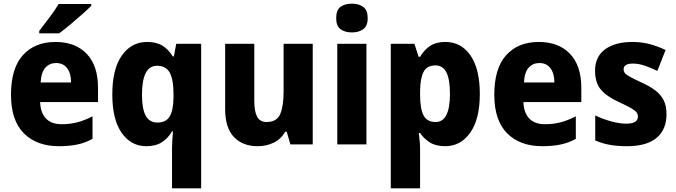

<svg xmlns="http://www.w3.org/2000/svg" viewBox="-20 -788 3691 1048"><path d="M283 -559Q391 -559 453 -494.5Q515 -430 515 -309V-231H199Q201 -173 230.5 -141.5Q260 -110 317 -110Q363 -110 402.5 -120.5Q442 -131 485 -153V-30Q447 -9 403.5 0.5Q360 10 302 10Q180 10 110 -60.5Q40 -131 40 -271Q40 -415 105 -487Q170 -559 283 -559ZM286 -444Q251 -444 228 -419Q205 -394 202 -338H368Q368 -386 347 -415Q326 -444 286 -444ZM478 -756Q460 -738 428.5 -710Q397 -682 363 -653.5Q329 -625 303 -606H194V-619Q219 -652 249.5 -692Q280 -732 300 -766H478Z M919 18Q919 0 920.5 -22.5Q922 -45 924 -71H919Q898 -34 864 -12Q830 10 779 10Q695 10 644 -63Q593 -136 593 -273Q593 -411 645 -485Q697 -559 783 -559Q834 -559 867 -538.5Q900 -518 923 -480H929L942 -549H1078V240H919ZM839 -119Q886 -119 906 -152Q926 -185 927 -254V-277Q927 -352 907 -390.5Q887 -429 837 -429Q755 -429 755 -271Q755 -193 775.5 -156Q796 -119 839 -119Z M1687 -549V0H1565L1545 -69H1537Q1513 -28 1473.5 -9Q1434 10 1386 10Q1305 10 1257 -40Q1209 -90 1209 -192V-549H1368V-237Q1368 -180 1383.5 -151Q1399 -122 1435 -122Q1491 -122 1509.5 -165.5Q1528 -209 1528 -290V-549Z M1901 -768Q1939 -768 1963 -750Q1987 -732 1987 -689Q1987 -646 1962.5 -628.5Q1938 -611 1901 -611Q1863 -611 1839 -628.5Q1815 -646 1815 -689Q1815 -733 1838.5 -750.5Q1862 -768 1901 -768ZM1980 -549V0H1821V-549Z M2411 -559Q2497 -559 2548 -485.5Q2599 -412 2599 -275Q2599 -137 2546.5 -63.5Q2494 10 2410 10Q2359 10 2326.5 -10.5Q2294 -31 2273 -62H2266Q2269 -38 2271 -16Q2273 6 2273 26V240H2113V-549H2242L2265 -478H2273Q2296 -517 2328.5 -538Q2361 -559 2411 -559ZM2357 -431Q2311 -431 2292.5 -396.5Q2274 -362 2273 -291V-270Q2273 -196 2291.5 -159Q2310 -122 2358 -122Q2436 -122 2436 -276Q2436 -355 2416.5 -393Q2397 -431 2357 -431Z M2921 -559Q3029 -559 3091 -494.5Q3153 -430 3153 -309V-231H2837Q2839 -173 2868.5 -141.5Q2898 -110 2955 -110Q3001 -110 3040.5 -120.5Q3080 -131 3123 -153V-30Q3085 -9 3041.5 0.5Q2998 10 2940 10Q2818 10 2748 -60.5Q2678 -131 2678 -271Q2678 -415 2743 -487Q2808 -559 2921 -559ZM2924 -444Q2889 -444 2866 -419Q2843 -394 2840 -338H3006Q3006 -386 2985 -415Q2964 -444 2924 -444Z M3618 -165Q3618 -81 3564 -35.5Q3510 10 3402 10Q3351 10 3310.5 3Q3270 -4 3229 -21V-158Q3270 -138 3316 -125.5Q3362 -113 3398 -113Q3462 -113 3462 -152Q3462 -164 3455 -174Q3448 -184 3426 -197Q3404 -210 3358 -231Q3292 -261 3260 -298.5Q3228 -336 3228 -402Q3228 -479 3283 -519Q3338 -559 3432 -559Q3480 -559 3523.5 -548Q3567 -537 3613 -515L3568 -401Q3533 -418 3499.5 -429.5Q3466 -441 3435 -441Q3384 -441 3384 -410Q3384 -398 3391 -389Q3398 -380 3419 -368.5Q3440 -357 3483 -337Q3525 -318 3555 -296Q3585 -274 3601.5 -243Q3618 -212 3618 -165Z"/></svg>

Font: Noto Sans Kannada SemiCondensed ExtraBold
Style: Regular
Weight: 800
Width: 4
Designer: Jelle Bosma - Monotype Design Team
Foundry: Monotype Imaging Inc.
Version: Version 2.005; ttfautohint (v1.8.4.7-5d5b)